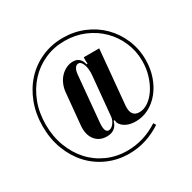

<svg xmlns="http://www.w3.org/2000/svg" viewBox="-166 -769 1087 1089"><g transform="rotate(-30 377.5 -225.0)"><path d="M395 -53Q379 6 319 6Q269 6 242 -29Q215 -64 220 -121L240 -332Q243 -358 253.5 -381.5Q264 -405 280.5 -422Q297 -439 318 -449Q339 -459 362 -459Q410 -459 422 -406L428 -407L427 -433L428 -449H529L496 -93Q493 -58 505.5 -39.5Q518 -21 547 -21Q577 -21 605.5 -41Q634 -61 656 -94.5Q678 -128 691.5 -172Q705 -216 705 -265Q705 -331 680 -389Q655 -447 611 -490.5Q567 -534 507.5 -559Q448 -584 379 -584Q308 -584 248 -557Q188 -530 144 -482Q100 -434 75 -368.5Q50 -303 50 -225Q50 -148 75 -82Q100 -16 143.5 32Q187 80 247.5 107Q308 134 378 134Q487 134 582 72L592 88Q544 120 490.5 137Q437 154 380 154Q305 154 240.5 125.5Q176 97 129.5 46.5Q83 -4 56.5 -73.5Q30 -143 30 -225Q30 -307 56.5 -376.5Q83 -446 129.5 -496.5Q176 -547 240 -575.5Q304 -604 379 -604Q452 -604 515.5 -577.5Q579 -551 625.5 -504.5Q672 -458 698.5 -395.5Q725 -333 725 -262Q725 -204 707.5 -153.5Q690 -103 659.5 -65.5Q629 -28 588.5 -7Q548 14 503 14Q467 14 441 1Q415 -12 404 -35L401 -52ZM322 -87Q315 -19 344 -19Q361 -19 376.5 -38Q392 -57 394 -81L418 -336Q422 -377 411.5 -405.5Q401 -434 383 -434Q369 -434 360 -419.5Q351 -405 349 -380Z"/></g></svg>

Font: Moniqa Extra Bold Narrow Heading
Style: Regular
Weight: 800
Width: 4
Designer: Rajesh Rajput
Foundry: Rajesh Rajput
Version: Version 1.000;December 15, 2022;FontCreator 14.0.0.2794 32-b